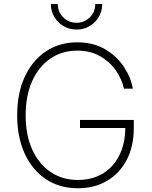

<svg xmlns="http://www.w3.org/2000/svg" viewBox="-20 -954 780 983"><path d="M378.4 9.8Q285.2 9.8 215.3 -36.6Q145.5 -83 106.7 -167Q67.9 -251 67.9 -363.3Q67.9 -476.6 106.7 -560.5Q145.5 -644.5 214.8 -690.9Q284.2 -737.3 375.5 -737.3Q457.5 -737.3 517.6 -702.1Q577.6 -667 613.8 -612.5Q649.9 -558.1 660.2 -500H614.7Q604 -548.8 573 -593.5Q542 -638.2 492.2 -666.5Q442.4 -694.8 375.5 -694.8Q297.9 -694.8 238.3 -654.3Q178.7 -613.8 145 -539.3Q111.3 -464.8 111.3 -363.3Q111.3 -262.7 145 -188.5Q178.7 -114.3 238.8 -73.5Q298.8 -32.7 378.4 -32.7Q451.7 -32.7 505.9 -65.2Q560.1 -97.7 590.3 -157.5Q620.6 -217.3 621.6 -298.8H389.6V-339.8H665V-299.3Q665 -205.6 629.2 -136.2Q593.3 -66.9 528.6 -28.6Q463.9 9.8 378.4 9.8ZM372.1 -802.7Q335 -802.7 305.2 -820.3Q275.4 -837.9 257.8 -867.7Q240.2 -897.5 240.2 -933.6H275.9Q275.9 -893.1 303.7 -865.2Q331.5 -837.4 372.1 -837.4Q412.1 -837.4 439.9 -865.2Q467.8 -893.1 467.8 -933.6H503.4Q503.4 -897.5 486.1 -867.7Q468.8 -837.9 438.7 -820.3Q408.7 -802.7 372.1 -802.7Z"/></svg>

Font: Inter Extra Light
Style: Regular
Weight: 200
Designer: Rasmus Andersson
Foundry: rsms
Version: Version 4.000;git-3c8e0fc